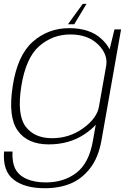

<svg xmlns="http://www.w3.org/2000/svg" viewBox="-27 -742 685 992"><path d="M204.5 230.5Q279.5 230.5 337.5 206.5Q395.5 182.5 438.5 127.5Q481.5 72.5 497.5 -18L598.5 -590H564.5L530 -449.5L453 -14.5Q433 100.5 368.2 150.5Q303.5 200.5 209.5 200.5Q152.5 200.5 111.8 183Q71 165.5 53 132Q35 98.5 37.5 41H-6Q-14 141.5 43.2 186Q100.5 230.5 204.5 230.5ZM225 4Q330.5 4 408.8 -48Q487 -100 496 -150.5L484.5 -192Q474.5 -131.5 403.2 -79.8Q332 -28 242 -28Q150.5 -28 105.2 -88.5Q60 -149 83 -296Q106.5 -443.5 175.8 -503.8Q245 -564 336.5 -564Q426.5 -564 479.2 -512.8Q532 -461.5 521.5 -401L546.5 -439Q555 -488 495.8 -542.2Q436.5 -596.5 330.5 -596.5Q221.5 -596.5 142 -526Q62.5 -455.5 38.5 -296Q14 -137.5 64.8 -66.8Q115.5 4 225 4ZM324 -616.5H356.5L420 -722H400.5Z"/></svg>

Font: Anybody SemiExpanded ExtraLight
Style: Italic
Weight: 250
Width: 6
Italic angle: -10°
Version: Version 1.113;gftools[0.9.25]